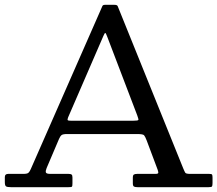

<svg xmlns="http://www.w3.org/2000/svg" viewBox="-20 -775 900 795"><path d="M0 -21C0 -11 1.8 -5 5.5 -3C9.2 -1 15.7 0 25 0H264C272 0 276.7 -0.7 278 -2C279.3 -3.3 280 -8 280 -16V-40C280 -46.3 278.8 -50.4 276.5 -52.2C274.2 -54.1 270 -55 264 -55H188.5C177.5 -55 171.3 -57 170 -61C168.7 -65 169.7 -71 173 -79L224.5 -200C227.8 -207.7 231.4 -212.9 235.2 -215.8C239.1 -218.6 246.7 -220 258 -220H548C564 -220 573.5 -218.3 576.5 -215C579.5 -211.7 583.2 -204.3 587.5 -193L632.5 -73C634.2 -68.3 635.2 -64.2 635.5 -60.5C635.8 -56.8 632 -55 624 -55H548C541.7 -55 537.1 -54.1 534.2 -52.2C531.4 -50.4 530 -46 530 -39V-16C530 -8.7 531.6 -4.2 534.8 -2.5C537.9 -0.8 542.7 0 549 0H844C851.7 0 856.2 -1 857.8 -3C859.2 -5 860 -9.8 860 -17.5V-39.5C860 -46.2 859.3 -50.4 858 -52.2C856.7 -54.1 852.7 -55 846 -55H767C755.7 -55 749 -56.7 747 -60C745 -63.3 742.3 -69 739 -77L467.5 -749C466.2 -753 461.8 -755 454.5 -755H414.5C408.8 -755 405.3 -753.3 404 -750L107.5 -75C104.5 -68 101.3 -62.9 98 -59.8C94.7 -56.6 87.7 -55 77 -55H14C4.7 -55 0 -50.7 0 -42ZM408 -626C411.7 -634.7 414.3 -638.8 416 -638.5C417.7 -638.2 420.3 -633 424 -623L548 -298C552 -287.3 553.7 -280.8 553 -278.5C552.3 -276.2 544.3 -275 529 -275H276C267 -275 261.8 -275.8 260.5 -277.5C259.2 -279.2 259.7 -283 262 -289Z"/></svg>

Font: Besley*
Style: Regular
Weight: 400
Designer: Owen Earl
Foundry: indestructible type*
Version: Version 3.000; ttfautohint (v1.8.3)